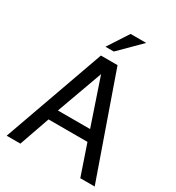

<svg xmlns="http://www.w3.org/2000/svg" viewBox="-217 -1070 1102 1201"><g transform="rotate(30 333.5 -469.5)"><path d="M474.1 -219.2H192.9L116.2 0H17.1L276.9 -729H397L652.8 0H548.8ZM448.2 -296.9 335.9 -628.9 215.8 -296.9ZM370.1 -939H482.9L334 -791H273.9Z"/></g></svg>

Font: SolaimanLipiNormal
Style: Normal
Weight: 400
Designer: Solaiman Karim
Version: Version 1.6.1 ; ttfautohint (v1.5.65-e2d9)